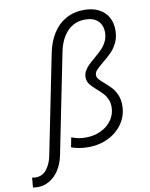

<svg xmlns="http://www.w3.org/2000/svg" viewBox="-205 -832 845 1084"><g transform="rotate(-10 217.5 -290.0)"><path d="M-105 177.7 -100.1 122.1Q-86.9 124.5 -81.5 124.5Q-40.5 124.5 -16.8 94.2Q6.8 64 16.1 20L131.3 -553.2Q144 -616.2 173.8 -662.8Q203.6 -709.5 249 -734.6Q294.4 -759.8 352.1 -759.8Q400.9 -759.8 436 -741.9Q471.2 -724.1 489.5 -691.9Q507.8 -659.7 507.8 -616.7Q507.8 -576.7 492.9 -545.9Q478 -515.1 457.5 -494.4Q437 -473.6 406.2 -448.7Q379.9 -427.2 367.7 -413.8Q355.5 -400.4 355.5 -385.7Q355.5 -372.6 364.5 -361.8Q373.5 -351.1 394.5 -333Q418 -313 433.6 -295.9Q449.2 -278.8 460.7 -252.7Q472.2 -226.6 472.2 -191.9Q472.2 -136.2 442.4 -90.6Q412.6 -44.9 360.1 -18.6Q307.6 7.8 242.2 7.8Q215.8 7.8 190.7 3.4Q165.5 -1 146 -8.3L157.2 -64Q192.4 -48.3 238.3 -48.3Q286.6 -48.3 326.2 -67.4Q365.7 -86.4 388.4 -119.6Q411.1 -152.8 411.1 -193.4Q411.1 -218.8 402.3 -238.3Q393.6 -257.8 380.6 -271.7Q367.7 -285.6 347.2 -303.7Q321.3 -326.2 308.3 -343.3Q295.4 -360.4 295.4 -383.8Q295.4 -402.3 304.4 -418.7Q313.5 -435.1 326.9 -448.5Q340.3 -461.9 363.3 -481.4Q390.6 -504.4 407.5 -521.7Q424.3 -539.1 436 -562.3Q447.8 -585.4 447.8 -614.3Q447.8 -656.2 422.1 -680.7Q396.5 -705.1 349.1 -705.1Q287.6 -705.1 247.1 -662.8Q206.5 -620.6 191.9 -546.4L76.7 26.9Q66.9 74.2 44.2 108.9Q21.5 143.6 -10 161.9Q-41.5 180.2 -76.2 180.2Q-93.8 180.2 -105 177.7Z"/></g></svg>

Font: Reddit Sans Fudge Light Italic
Style: Regular
Weight: 300
Italic angle: -11.25°
Designer: Stephen Hutchings
Version: Version 1.013